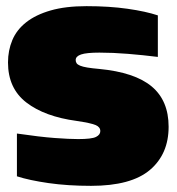

<svg xmlns="http://www.w3.org/2000/svg" viewBox="-20 -590 574 624"><path d="M35 -156Q110 -145 158 -141.5Q206 -138 234 -138Q278 -138 292 -145Q306 -152 306 -164Q306 -177 291 -183.5Q276 -190 229 -197Q125 -211 65.5 -257Q6 -303 6 -387Q6 -426 20 -459.5Q34 -493 65 -517.5Q96 -542 144.5 -556Q193 -570 261 -570Q335 -570 394.5 -561.5Q454 -553 493 -540V-405Q445 -411 396 -415Q347 -419 303 -419Q261 -419 243.5 -413Q226 -407 226 -395Q226 -389 229 -384.5Q232 -380 240.5 -376.5Q249 -373 264 -370.5Q279 -368 302 -366Q418 -355 473 -309Q528 -263 528 -178Q528 -89 467 -37.5Q406 14 276 14Q200 14 137.5 5Q75 -4 35 -17Z"/></svg>

Font: Alfa Slab One
Style: Regular
Weight: 400
Designer: JM Sole
Foundry: JM Sole
Version: Version 1.001